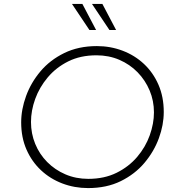

<svg xmlns="http://www.w3.org/2000/svg" viewBox="-20 -952 905 979"><path d="M429 7Q360 7 298 -16.5Q236 -40 189 -84Q142 -128 115 -189.5Q88 -251 88 -328Q88 -394 113 -462.5Q138 -531 186.5 -588.5Q235 -646 307.5 -681.5Q380 -717 474 -717Q543 -717 605 -693.5Q667 -670 714 -626Q761 -582 788 -520Q815 -458 815 -381Q815 -315 790 -247Q765 -179 716.5 -121.5Q668 -64 596 -28.5Q524 7 429 7ZM430 -40Q512 -40 574.5 -71Q637 -102 679.5 -152Q722 -202 743.5 -262Q765 -322 765 -379Q765 -438 743 -490.5Q721 -543 681.5 -583.5Q642 -624 588.5 -647Q535 -670 472 -670Q390 -670 328 -639Q266 -608 223.5 -557.5Q181 -507 159.5 -447.5Q138 -388 138 -330Q138 -271 159.5 -218.5Q181 -166 220.5 -126Q260 -86 313.5 -63Q367 -40 430 -40ZM400 -932 470 -799H436L347 -932ZM502 -932 572 -799H538L449 -932Z"/></svg>

Font: Josefin Sans Thin Light
Style: Italic
Weight: 300
Italic angle: -7°
Version: Version 2.000